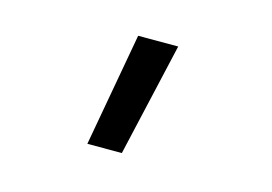

<svg xmlns="http://www.w3.org/2000/svg" viewBox="-54 -243 708 500"><g transform="rotate(15 300.0 7.0)"><path d="M210 160 265 -146H373L303 160Z"/></g></svg>

Font: JetBrainsMono Nerd Font Mono
Style: Regular
Weight: 400
Monospace: yes
Designer: Philipp Nurullin, Konstantin Bulenkov
Foundry: JetBrains
Version: Version 2.304; ttfautohint (v1.8.4.7-5d5b);Nerd Fonts 2.3.0